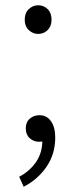

<svg xmlns="http://www.w3.org/2000/svg" viewBox="-20 -534 290 730"><path d="M125 -405Q105 -405 89.5 -419.5Q74 -434 74 -459Q74 -485 89.5 -499.5Q105 -514 125 -514Q146 -514 161 -499.5Q176 -485 176 -459Q176 -434 161 -419.5Q146 -405 125 -405ZM70 176 53 138Q93 117 117 82Q141 47 141 0L128 -69L168 -14Q160 -3 150 1Q140 5 129 5Q108 5 93 -8.5Q78 -22 78 -46Q78 -70 93.5 -83Q109 -96 130 -96Q158 -96 174 -73Q190 -50 190 -11Q190 52 156.5 100.5Q123 149 70 176Z"/></svg>

Font: Noto Sans TC Thin Light
Style: Regular
Weight: 300
Version: Version 2.004-H2;hotconv 1.0.118;makeotfexe 2.5.65603